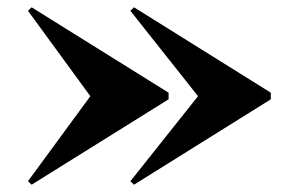

<svg xmlns="http://www.w3.org/2000/svg" viewBox="-20 -650 786 525"><path d="M346.5 -145 336.5 -154.5 521.5 -387 336.5 -620.5 346.5 -630 720.5 -396.5V-378.5ZM66.5 -145 56.5 -154.5 227 -387 56.5 -620.5 66.5 -630 441 -396.5V-378.5Z"/></svg>

Font: Bodoni Moda 11pt ExtraBold
Style: Regular
Weight: 800
Designer: Owen Earl
Foundry: indestructible type
Version: Version 2.004